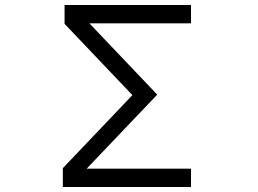

<svg xmlns="http://www.w3.org/2000/svg" viewBox="-20 -753 1040 773"><path d="M749 0H233V-76L513 -370L240 -657V-733H749V-659H340L613 -372L329 -74H749Z"/></svg>

Font: IBM Plex Sans JP
Style: Regular
Weight: 400
Designer: Mike Abbink; Paul van der Laan; Pieter van Rosmalen; Wujin Sim; Yejin Wi; Jinhee Kim; Boomi Park; Yona Kim; Kichan Ma
Foundry: Sandoll Inc.
Version: Version 1.001